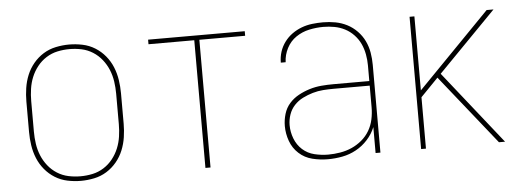

<svg xmlns="http://www.w3.org/2000/svg" viewBox="-41 -636 2082 752"><g transform="rotate(-5 1000.0 -260.0)"><path d="M250 8Q224 8 197.5 2.5Q171 -3 148.5 -17Q126 -31 109 -51.5Q92 -72 82 -96.5Q72 -121 68 -147.5Q64 -174 64 -200V-320Q64 -346 68 -372.5Q72 -399 82 -423.5Q92 -448 109 -468.5Q126 -489 148.5 -503Q171 -517 197.5 -522.5Q224 -528 250 -528Q276 -528 302.5 -522.5Q329 -517 351.5 -503Q374 -489 391 -468.5Q408 -448 418 -423.5Q428 -399 432 -372.5Q436 -346 436 -320V-200Q436 -174 432 -147.5Q428 -121 418 -96.5Q408 -72 391 -51.5Q374 -31 351.5 -17Q329 -3 302.5 2.5Q276 8 250 8ZM250 -10Q274 -10 297.5 -15Q321 -20 341.5 -33Q362 -46 377 -65Q392 -84 401 -106Q410 -128 413.5 -152Q417 -176 417 -200V-320Q417 -344 413.5 -368Q410 -392 401 -414Q392 -436 377 -455Q362 -474 341.5 -487Q321 -500 297.5 -505Q274 -510 250 -510Q226 -510 202.5 -505Q179 -500 158.5 -487Q138 -474 123 -455Q108 -436 99 -414Q90 -392 86.5 -368Q83 -344 83 -320V-200Q83 -176 86.5 -152Q90 -128 99 -106Q108 -84 123 -65Q138 -46 158.5 -33Q179 -20 202.5 -15Q226 -10 250 -10Z M740 0V-502H560V-520H940V-502H760V0Z M1221 8Q1190 8 1160 0.5Q1130 -7 1107.5 -27.5Q1085 -48 1074.5 -77Q1064 -106 1064 -136Q1064 -160 1071 -183.5Q1078 -207 1093.5 -224.5Q1109 -242 1130 -253.5Q1151 -265 1174 -272Q1197 -279 1220.5 -281Q1244 -283 1268 -283H1409V-345Q1409 -366 1405 -388Q1401 -410 1392 -429.5Q1383 -449 1367.5 -465.5Q1352 -482 1332.5 -492Q1313 -502 1291.5 -506Q1270 -510 1248 -510Q1220 -510 1192 -504Q1164 -498 1140.5 -482Q1117 -466 1103.5 -440Q1090 -414 1089 -385H1070Q1070 -407 1076.5 -427.5Q1083 -448 1096 -465.5Q1109 -483 1126.5 -495.5Q1144 -508 1164 -515.5Q1184 -523 1205.5 -525.5Q1227 -528 1248 -528Q1273 -528 1297 -523.5Q1321 -519 1342.5 -508Q1364 -497 1381.5 -479Q1399 -461 1409.5 -439Q1420 -417 1424 -393Q1428 -369 1428 -345V0H1409V-102Q1398 -75 1378 -53Q1358 -31 1332.5 -17Q1307 -3 1278.5 2.5Q1250 8 1221 8ZM1224 -10Q1247 -10 1271 -14Q1295 -18 1316.5 -27.5Q1338 -37 1356.5 -52.5Q1375 -68 1387 -88.5Q1399 -109 1404 -132.5Q1409 -156 1409 -180V-265H1268Q1247 -265 1226 -263.5Q1205 -262 1184.5 -256Q1164 -250 1145 -240.5Q1126 -231 1111.5 -215.5Q1097 -200 1090 -179.5Q1083 -159 1083 -138Q1083 -111 1093 -85Q1103 -59 1123 -41Q1143 -23 1170 -16.5Q1197 -10 1224 -10Z M1588 0V-520H1607V-229L1891 -520H1918L1690 -287L1918 0H1894L1676 -273L1607 -202V0Z"/></g></svg>

Font: Iosevka SS04 Thin
Style: Regular
Weight: 100
Monospace: yes
Designer: Belleve Invis
Foundry: Belleve Invis
Version: Version 19.0.0; ttfautohint (v1.8.4)